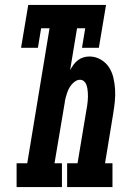

<svg xmlns="http://www.w3.org/2000/svg" viewBox="-20 -755 540 775"><path d="M47 0V-96H90L180 -641H146L133 -562H65L94 -735H408L379 -562H311L324 -641H291L263 -472Q269 -483 276.5 -493.5Q284 -504 294.5 -512Q305 -520 317 -523.5Q329 -527 341 -527Q365 -527 386 -515Q407 -503 419.5 -484Q432 -465 437.5 -442Q443 -419 444.5 -394.5Q446 -370 443.5 -345.5Q441 -321 437 -297L404 -96H434V0H251V-96H293L329 -312Q331 -321 332 -329.5Q333 -338 334 -347Q335 -356 335 -364.5Q335 -373 334.5 -382Q334 -391 332.5 -399Q331 -407 328 -414.5Q325 -422 318.5 -427.5Q312 -433 303 -433Q293 -433 284 -427Q275 -421 268.5 -413Q262 -405 257.5 -396Q253 -387 250 -377.5Q247 -368 244.5 -358.5Q242 -349 241 -339L200 -96H230V0Z"/></svg>

Font: Iosevka Gothic
Style: Bold Italic
Weight: 700
Italic angle: -9°
Monospace: yes
Designer: Belleve Invis
Foundry: Belleve Invis
Version: Version 15.5.1; ttfautohint (v1.8.4)